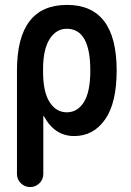

<svg xmlns="http://www.w3.org/2000/svg" viewBox="-20 -550 540 790"><path d="M157.2 -264.6V-254.9Q157.2 -171.9 184.1 -129.9Q210.9 -87.9 254.9 -87.9Q298.8 -87.9 325.2 -129.9Q351.6 -171.9 351.6 -259.8Q351.6 -431.6 254.9 -431.6Q210.9 -431.6 184.1 -389.2Q157.2 -346.7 157.2 -264.6ZM49.8 166V-259.8Q49.8 -529.3 254.9 -529.8Q460 -530.3 460 -259.8Q460 -126 412.1 -58.1Q364.3 9.8 285.2 9.8Q205.1 9.8 161.1 -71.3Q161.1 -72.3 159.2 -72.3H158.2V166Q158.2 188.5 142.1 204.1Q126 219.7 104 219.7Q82 219.7 65.9 204.1Q49.8 188.5 49.8 166Z"/></svg>

Font: Rounded Mgen+ 1m medium
Style: Regular
Weight: 500
Designer: [Source Han Sans]
Ryoko NISHIZUKA  (kana & ideographs); Paul D. Hunt (Latin, Greek & Cyrillic); Wenlong ZHANG  (bopomofo
Version: Version 1.059.20150602